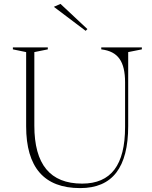

<svg xmlns="http://www.w3.org/2000/svg" viewBox="-20 -951 779 984"><path d="M391 13Q252 13 183 -66.5Q114 -146 114 -304V-684L46 -698V-708H225V-698L156 -684V-307Q156 -158 217 -84Q278 -10 401 -10Q512 -10 566.5 -82Q621 -154 621 -300V-530Q621 -569 614 -599Q607 -629 592.5 -649.5Q578 -670 555 -682Q532 -694 499 -698V-708H707V-698L637 -684V-305Q637 -146 576 -66.5Q515 13 391 13ZM419 -793 256 -916 290 -931 428 -802Z"/></svg>

Font: Kalnia ExtraLight
Style: Regular
Weight: 250
Designer: Frida Medrano
Foundry: Frida Medrano
Version: Version 1.105